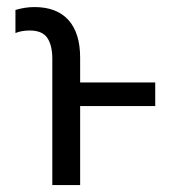

<svg xmlns="http://www.w3.org/2000/svg" viewBox="-20 -532 485 552"><path d="M130.4 -362.8Q130.4 -401.9 116 -423.1Q101.6 -444.3 65.4 -444.3Q42 -444.3 24.4 -437V-503.4Q52.2 -511.7 79.1 -511.7Q143.1 -511.7 176.8 -474.4Q210.4 -437 210.4 -366.2V-294.9H426.3V-227.1H210.4V0H130.4Z"/></svg>

Font: Segoe UI Historic
Style: Regular
Weight: 400
Foundry: Microsoft Corporation
Version: Version 1.03